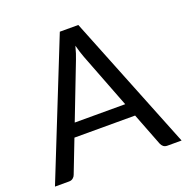

<svg xmlns="http://www.w3.org/2000/svg" viewBox="-128 -836 932 956"><g transform="rotate(-20 338.5 -358.0)"><path d="M472 -266H204.5L317 -557C324.3 -575 331.5 -597.5 338.5 -624.5C341.8 -611.5 345.3 -599.2 349 -587.8C352.7 -576.2 356.2 -566.2 359.5 -557.5ZM674 0 387.5 -716.5H289.5L3 0H78C86.3 0 93.3 -2.3 99 -7C104.7 -11.7 108.5 -17 110.5 -23L177.5 -196H499L566 -23C568.7 -16.3 572.7 -10.8 578 -6.5C583.3 -2.2 590.3 0 599 0Z"/></g></svg>

Font: LatoLatin
Style: Regular
Weight: 400
Designer: Lukasz Dziedzic with Adam Twardoch and Botio Nikoltchev
Foundry: tyPoland Lukasz Dziedzic
Version: Version 2.015; 2015-08-06; http://www.latofonts.com/